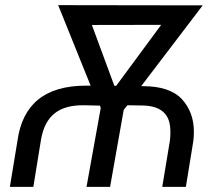

<svg xmlns="http://www.w3.org/2000/svg" viewBox="-20 -731 872 751"><path d="M772.9 -710 207.5 -710.9 334.5 -396H316.9C155.3 -396 67.9 -322.8 48.3 -180.2L18.6 0H110.4L140.1 -183.1C155.8 -277.3 209 -319.3 304.2 -319.3C305.7 -319.3 307.1 -319.3 308.6 -319.3L371.1 -317.9L374 -308.6L318.4 0H410.6L463.9 -301.3L478.5 -319.3L536.6 -318.4C602.1 -317.4 638.2 -291 645 -238.8C646 -231 646.5 -222.7 646.5 -213.4C646.5 -203.1 646 -192.4 644.5 -180.7L614.7 0H707L736.3 -180.2C737.8 -192.9 738.3 -204.6 738.3 -215.8C738.3 -266.6 722.7 -309.1 691.4 -343.3C659.7 -377 608.9 -394 538.6 -394H532.2ZM339.4 -633.3 610.4 -633.8 434.6 -395.5H427.2Z"/></svg>

Font: Roboto
Style: Italic
Weight: 400
Italic angle: -12°
Designer: Google
Version: Version 2.137; 2017